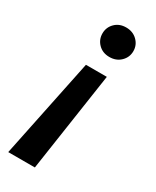

<svg xmlns="http://www.w3.org/2000/svg" viewBox="-184 -567 661 812"><g transform="rotate(30 146.0 -161.0)"><path d="M211 -292 139 192H9L109 -292ZM178 -514Q211 -514 232.5 -493Q254 -472 254 -442Q254 -412 232.5 -391Q211 -370 178 -370Q145 -370 124 -391Q103 -412 103 -442Q103 -472 124 -493Q145 -514 178 -514Z"/></g></svg>

Font: DM Sans 17pt SemiBold
Style: Italic
Weight: 600
Italic angle: -10°
Version: Version 4.004;gftools[0.9.30]